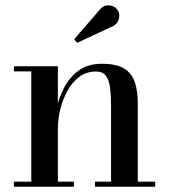

<svg xmlns="http://www.w3.org/2000/svg" viewBox="-20 -713 644 733"><path d="M201 -460V-19.5H262V0H33V-19.5H99.5V-440.5H33V-460ZM506 -319.5V-19.5H572.5V0H342.5V-19.5H404V-305Q404 -347 400.2 -377.2Q396.5 -407.5 384.2 -423.8Q372 -440 346.5 -440Q309.5 -440 282 -419Q254.5 -398 236.8 -365Q219 -332 210 -294.8Q201 -257.5 201 -224L188 -222Q188 -256 196.5 -298.2Q205 -340.5 225.5 -379.5Q246 -418.5 280.8 -444Q315.5 -469.5 368.5 -469.5Q426.5 -469.5 455.8 -450.2Q485 -431 495.5 -397Q506 -363 506 -319.5ZM274.5 -549.5 263 -563 360 -675Q371.5 -689.5 385.2 -692Q399 -694.5 411.5 -689Q424 -683.5 429.5 -673.5Q436 -663.5 435.2 -650.5Q434.5 -637.5 427.5 -627Q420.5 -616.5 407.5 -611.5Z"/></svg>

Font: Bodoni Moda Medium
Style: Regular
Weight: 500
Designer: Owen Earl
Foundry: indestructible type
Version: Version 2.005